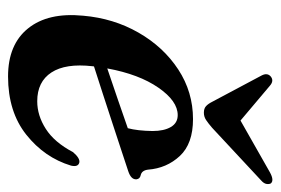

<svg xmlns="http://www.w3.org/2000/svg" viewBox="-130 -558 697 477"><g transform="rotate(90 218.5 -319.5)"><path d="M391.5 -147.5Q371.5 -81.5 314.5 -36.2Q257.5 9 170 9Q90.5 9 50.5 -40.8Q10.5 -90.5 19 -177.5Q25.5 -253 61 -315Q96.5 -377 152.5 -413.8Q208.5 -450.5 276 -450.5Q337 -450.5 367.5 -417.8Q398 -385 401.5 -338.5Q403.5 -323 415.5 -320.5Q424.5 -318.5 425.5 -310Q426.5 -296.5 405 -289.5Q388.5 -284 357.5 -273.8Q326.5 -263.5 288.8 -251.2Q251 -239 213.2 -226.5Q175.5 -214 145 -204.5Q145 -202.5 144.5 -200.5Q137 -134 160 -98.8Q183 -63.5 231.5 -63.5Q267 -63.5 300.2 -84.8Q333.5 -106 358 -152.5Q373.5 -170.5 384 -168Q395.5 -165 391.5 -147.5ZM266 -412.5Q231 -412.5 197.8 -364.5Q164.5 -316.5 150 -237.5Q186.5 -250 228.5 -264.2Q270.5 -278.5 298.5 -288.5Q305 -313 305.5 -350Q305.5 -378.5 295.5 -395.5Q285.5 -412.5 266 -412.5ZM297.5 -498Q286.5 -488.5 278.2 -483Q270 -477.5 260 -477.5Q249.5 -477.5 243.8 -482.8Q238 -488 233 -498L167.5 -621Q160 -635.5 170.5 -644Q181 -652 193 -641.5L279.5 -568.5L408 -641.5Q428 -652.5 435.5 -644Q438 -640 437 -633.2Q436 -626.5 428 -619.5Z"/></g></svg>

Font: Fraunces 144pt S050 SemiBold
Style: Italic
Weight: 600
Italic angle: -16°
Version: Version 1.000; ttfautohint (v1.8.3)